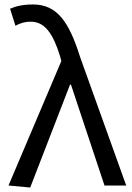

<svg xmlns="http://www.w3.org/2000/svg" viewBox="-20 -829 592 858"><path d="M115 9 293 -451H297L447 0H544L338 -574C289 -730 236 -809 128 -809C80 -809 51 -801 25 -790L49 -714C68 -724 88 -732 118 -732C180 -732 217 -679 248 -579L254 -556L18 0Z"/></svg>

Font: DAIFUKU Sans JP
Style: Regular
Weight: 400
Designer: Original font ‘Source Han Sans JP’ : Ryoko NISHIZUKA  (kana, bopomofo & ideographs); Paul D. Hunt (Latin, Greek & Cyrill
Foundry: Daifuku
Version: Version 1.001